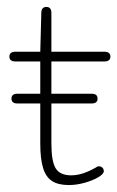

<svg xmlns="http://www.w3.org/2000/svg" viewBox="-20 -523 338 553"><path d="M96 -346V-110Q96 -66 104 -39.5Q112 -13 130 -1.5Q148 10 178 10Q200 10 223.5 3.5Q247 -3 263 -12.5Q279 -22 279 -30Q279 -36 275 -40Q271 -44 265 -44Q264 -44 261.5 -43.5Q259 -43 257 -41Q238 -30 220 -24Q202 -18 185 -18Q153 -18 140.5 -38Q128 -58 128 -110V-346H281Q289 -346 293.5 -349.5Q298 -353 298 -360Q298 -367 293.5 -370.5Q289 -374 281 -374H128V-486Q128 -494 124.5 -498.5Q121 -503 114 -503Q99 -503 99 -486L96 -374H24Q16 -374 11.5 -370.5Q7 -367 7 -360Q7 -353 11.5 -349.5Q16 -346 24 -346ZM30 -253Q13 -253 13 -239Q13 -225 30 -225H244Q261 -225 261 -239Q261 -253 244 -253Z"/></svg>

Font: Beiruti ExtraLight
Style: Regular
Weight: 250
Designer: Arlette Boutros
Foundry: Boutros
Version: Version 1.41